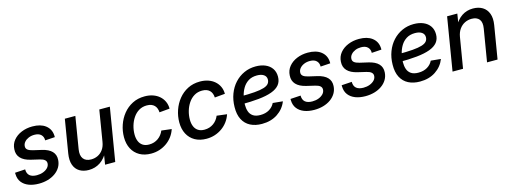

<svg xmlns="http://www.w3.org/2000/svg" viewBox="-12 -1191 4935 1853"><g transform="rotate(-15 2455.0 -265.0)"><path d="M217.3 11.7Q160.2 11.7 116.5 -5.1Q72.8 -22 47.6 -54.7Q22.5 -87.4 21 -135.3Q20.5 -138.7 20.5 -142.3Q20.5 -146 21 -149.9L123 -156.2Q123 -113.8 147.7 -93Q172.4 -72.3 219.2 -72.3Q253.4 -72.3 281.7 -83Q310.1 -93.8 327.9 -112.3Q345.7 -130.9 347.2 -155.3Q348.6 -176.8 333 -190.7Q317.4 -204.6 285.2 -211.9L200.2 -231.9Q133.3 -247.6 100.8 -282.5Q68.4 -317.4 72.3 -370.6Q74.7 -421.4 105.7 -459.2Q136.7 -497.1 186.8 -517.8Q236.8 -538.6 296.4 -538.6Q378.9 -538.6 426.8 -502Q474.6 -465.3 479.5 -404.3Q480 -398.9 480.2 -393.6Q480.5 -388.2 480 -382.8L382.3 -376.5Q383.3 -412.1 361.1 -433.8Q338.9 -455.6 294.9 -455.6Q263.2 -455.6 237.1 -444.6Q210.9 -433.6 194.8 -415Q178.7 -396.5 177.2 -373.5Q175.3 -351.1 191.4 -337.4Q207.5 -323.7 242.7 -315.4L327.1 -295.9Q394.5 -280.3 426.3 -246.8Q458 -213.4 454.6 -162.1Q452.1 -122.1 432.9 -90.1Q413.6 -58.1 381.1 -35.2Q348.6 -12.2 306.6 -0.2Q264.6 11.7 217.3 11.7Z M716.8 8.8Q663.1 8.8 624.8 -14.4Q586.4 -37.6 570.1 -83.3Q553.7 -128.9 564.5 -196.3L619.6 -529.3H724.6L671.9 -209.5Q662.1 -148.9 686.8 -116.5Q711.4 -84 765.1 -84Q800.3 -84 831.3 -98.9Q862.3 -113.8 884 -144Q905.8 -174.3 913.1 -220.7L963.9 -529.3H1069.3L981.4 0H879.9L900.9 -130.4H918.9Q882.8 -59.1 831.8 -25.1Q780.8 8.8 716.8 8.8Z M1339.4 11.7Q1272.9 11.7 1224.6 -15.6Q1176.3 -43 1150.4 -92.5Q1124.5 -142.1 1124.5 -208Q1124.5 -270.5 1144.8 -329.6Q1165 -388.7 1203.1 -435.8Q1241.2 -482.9 1295.4 -510.7Q1349.6 -538.6 1418 -538.6Q1462.9 -538.6 1500 -525.9Q1537.1 -513.2 1564 -489.7Q1590.8 -466.3 1606 -433.8Q1621.1 -401.4 1621.1 -361.8L1518.1 -352.5Q1517.1 -374 1510.5 -391.6Q1503.9 -409.2 1491.5 -421.9Q1479 -434.6 1460.4 -441.7Q1441.9 -448.7 1416 -448.7Q1371.1 -448.7 1336.4 -427.7Q1301.8 -406.7 1278.1 -371.3Q1254.4 -335.9 1242.2 -293.5Q1230 -251 1230 -208Q1230 -169.4 1242.2 -140.1Q1254.4 -110.8 1279.3 -94.5Q1304.2 -78.1 1342.3 -78.1Q1369.1 -78.1 1391.8 -85.4Q1414.6 -92.8 1433.3 -106.2Q1452.1 -119.6 1466.3 -137.9Q1480.5 -156.2 1489.3 -178.2L1590.3 -166Q1577.1 -126 1553 -93.5Q1528.8 -61 1495.8 -37.6Q1462.9 -14.2 1423.3 -1.2Q1383.8 11.7 1339.4 11.7Z M1892.1 11.7Q1825.7 11.7 1777.3 -15.6Q1729 -43 1703.1 -92.5Q1677.2 -142.1 1677.2 -208Q1677.2 -270.5 1697.5 -329.6Q1717.8 -388.7 1755.9 -435.8Q1793.9 -482.9 1848.1 -510.7Q1902.3 -538.6 1970.7 -538.6Q2015.6 -538.6 2052.7 -525.9Q2089.8 -513.2 2116.7 -489.7Q2143.6 -466.3 2158.7 -433.8Q2173.8 -401.4 2173.8 -361.8L2070.8 -352.5Q2069.8 -374 2063.2 -391.6Q2056.6 -409.2 2044.2 -421.9Q2031.7 -434.6 2013.2 -441.7Q1994.6 -448.7 1968.8 -448.7Q1923.8 -448.7 1889.2 -427.7Q1854.5 -406.7 1830.8 -371.3Q1807.1 -335.9 1794.9 -293.5Q1782.7 -251 1782.7 -208Q1782.7 -169.4 1794.9 -140.1Q1807.1 -110.8 1832 -94.5Q1856.9 -78.1 1895 -78.1Q1921.9 -78.1 1944.6 -85.4Q1967.3 -92.8 1986.1 -106.2Q2004.9 -119.6 2019 -137.9Q2033.2 -156.2 2042 -178.2L2143.1 -166Q2129.9 -126 2105.7 -93.5Q2081.5 -61 2048.6 -37.6Q2015.6 -14.2 1976.1 -1.2Q1936.5 11.7 1892.1 11.7Z M2446.3 11.7Q2379.9 11.7 2330.8 -13.4Q2281.7 -38.6 2255.6 -88.9Q2229.5 -139.2 2231 -213.9Q2231.9 -284.2 2254.6 -344Q2277.3 -403.8 2317.6 -447.8Q2357.9 -491.7 2411.6 -516.1Q2465.3 -540.5 2528.3 -540.5Q2582.5 -540.5 2624 -522.7Q2665.5 -504.9 2688.7 -471.2Q2711.9 -437.5 2711.9 -390.1Q2711.9 -341.3 2685.8 -308.8Q2659.7 -276.4 2607.2 -257.1Q2554.7 -237.8 2475.8 -229.7Q2397 -221.7 2291 -221.7L2303.7 -297.9Q2394.5 -297.9 2454.1 -302.7Q2513.7 -307.6 2547.9 -318.4Q2582 -329.1 2596.2 -346.7Q2610.4 -364.3 2610.4 -388.7Q2610.4 -418.5 2585.9 -435.8Q2561.5 -453.1 2517.6 -453.1Q2466.8 -453.1 2431.6 -430.9Q2396.5 -408.7 2375 -372.6Q2353.5 -336.4 2343.5 -293.9Q2333.5 -251.5 2333 -210.9Q2332.5 -173.8 2342.8 -143.1Q2353 -112.3 2379.6 -93.8Q2406.2 -75.2 2453.1 -75.2Q2504.9 -75.2 2542 -97.4Q2579.1 -119.6 2596.7 -156.7L2695.8 -147Q2668 -75.2 2602.5 -31.7Q2537.1 11.7 2446.3 11.7Z M2969.2 11.7Q2912.1 11.7 2868.4 -5.1Q2824.7 -22 2799.6 -54.7Q2774.4 -87.4 2772.9 -135.3Q2772.5 -138.7 2772.5 -142.3Q2772.5 -146 2772.9 -149.9L2875 -156.2Q2875 -113.8 2899.7 -93Q2924.3 -72.3 2971.2 -72.3Q3005.4 -72.3 3033.7 -83Q3062 -93.8 3079.8 -112.3Q3097.7 -130.9 3099.1 -155.3Q3100.6 -176.8 3085 -190.7Q3069.3 -204.6 3037.1 -211.9L2952.1 -231.9Q2885.3 -247.6 2852.8 -282.5Q2820.3 -317.4 2824.2 -370.6Q2826.7 -421.4 2857.7 -459.2Q2888.7 -497.1 2938.7 -517.8Q2988.8 -538.6 3048.3 -538.6Q3130.9 -538.6 3178.7 -502Q3226.6 -465.3 3231.4 -404.3Q3231.9 -398.9 3232.2 -393.6Q3232.4 -388.2 3231.9 -382.8L3134.3 -376.5Q3135.3 -412.1 3113 -433.8Q3090.8 -455.6 3046.9 -455.6Q3015.1 -455.6 2989 -444.6Q2962.9 -433.6 2946.8 -415Q2930.7 -396.5 2929.2 -373.5Q2927.2 -351.1 2943.4 -337.4Q2959.5 -323.7 2994.6 -315.4L3079.1 -295.9Q3146.5 -280.3 3178.2 -246.8Q3210 -213.4 3206.5 -162.1Q3204.1 -122.1 3184.8 -90.1Q3165.5 -58.1 3133.1 -35.2Q3100.6 -12.2 3058.6 -0.2Q3016.6 11.7 2969.2 11.7Z M3480.5 11.7Q3423.3 11.7 3379.6 -5.1Q3335.9 -22 3310.8 -54.7Q3285.6 -87.4 3284.2 -135.3Q3283.7 -138.7 3283.7 -142.3Q3283.7 -146 3284.2 -149.9L3386.2 -156.2Q3386.2 -113.8 3410.9 -93Q3435.5 -72.3 3482.4 -72.3Q3516.6 -72.3 3544.9 -83Q3573.2 -93.8 3591.1 -112.3Q3608.9 -130.9 3610.4 -155.3Q3611.8 -176.8 3596.2 -190.7Q3580.6 -204.6 3548.3 -211.9L3463.4 -231.9Q3396.5 -247.6 3364 -282.5Q3331.5 -317.4 3335.4 -370.6Q3337.9 -421.4 3368.9 -459.2Q3399.9 -497.1 3450 -517.8Q3500 -538.6 3559.6 -538.6Q3642.1 -538.6 3689.9 -502Q3737.8 -465.3 3742.7 -404.3Q3743.2 -398.9 3743.4 -393.6Q3743.7 -388.2 3743.2 -382.8L3645.5 -376.5Q3646.5 -412.1 3624.3 -433.8Q3602.1 -455.6 3558.1 -455.6Q3526.4 -455.6 3500.2 -444.6Q3474.1 -433.6 3458 -415Q3441.9 -396.5 3440.4 -373.5Q3438.5 -351.1 3454.6 -337.4Q3470.7 -323.7 3505.9 -315.4L3590.3 -295.9Q3657.7 -280.3 3689.5 -246.8Q3721.2 -213.4 3717.8 -162.1Q3715.3 -122.1 3696 -90.1Q3676.8 -58.1 3644.3 -35.2Q3611.8 -12.2 3569.8 -0.2Q3527.8 11.7 3480.5 11.7Z M4025.4 11.7Q3959 11.7 3909.9 -13.4Q3860.8 -38.6 3834.7 -88.9Q3808.6 -139.2 3810.1 -213.9Q3811 -284.2 3833.7 -344Q3856.4 -403.8 3896.7 -447.8Q3937 -491.7 3990.7 -516.1Q4044.4 -540.5 4107.4 -540.5Q4161.6 -540.5 4203.1 -522.7Q4244.6 -504.9 4267.8 -471.2Q4291 -437.5 4291 -390.1Q4291 -341.3 4264.9 -308.8Q4238.8 -276.4 4186.3 -257.1Q4133.8 -237.8 4054.9 -229.7Q3976.1 -221.7 3870.1 -221.7L3882.8 -297.9Q3973.6 -297.9 4033.2 -302.7Q4092.8 -307.6 4127 -318.4Q4161.1 -329.1 4175.3 -346.7Q4189.5 -364.3 4189.5 -388.7Q4189.5 -418.5 4165 -435.8Q4140.6 -453.1 4096.7 -453.1Q4045.9 -453.1 4010.7 -430.9Q3975.6 -408.7 3954.1 -372.6Q3932.6 -336.4 3922.6 -293.9Q3912.6 -251.5 3912.1 -210.9Q3911.6 -173.8 3921.9 -143.1Q3932.1 -112.3 3958.7 -93.8Q3985.4 -75.2 4032.2 -75.2Q4084 -75.2 4121.1 -97.4Q4158.2 -119.6 4175.8 -156.7L4274.9 -147Q4247.1 -75.2 4181.6 -31.7Q4116.2 11.7 4025.4 11.7Z M4507.3 -305.2 4456.5 0H4351.6L4439 -529.3H4541L4520 -398.4L4501 -401.9Q4537.1 -472.2 4586.4 -504.9Q4635.7 -537.6 4697.8 -537.6Q4753.4 -537.6 4793 -513.7Q4832.5 -489.7 4849.9 -443.1Q4867.2 -396.5 4856 -329.1L4801.3 0H4696.3L4750 -323.2Q4760.3 -384.3 4736.1 -414.6Q4711.9 -444.8 4660.2 -444.8Q4623.5 -444.8 4591.6 -429Q4559.6 -413.1 4537.4 -382.1Q4515.1 -351.1 4507.3 -305.2Z"/></g></svg>

Font: Inter 24pt Medium
Style: Italic
Weight: 500
Italic angle: -9.3988°
Designer: Rasmus Andersson
Foundry: rsms
Version: Version 4.001;git-66647c0bb